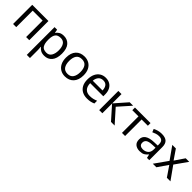

<svg xmlns="http://www.w3.org/2000/svg" viewBox="353 -2051 3796 3796"><g transform="rotate(45 2251.5 -153.0)"><path d="M85 -536H538V0H450V-461H173V0H85Z M709 -536H781L793 -463H797Q821 -498 859.5 -522Q898 -546 964 -546Q1063 -546 1123.5 -477Q1184 -408 1184 -269Q1184 -131 1123.5 -60.5Q1063 10 963 10Q900 10 860 -13Q820 -36 797 -68H791Q792 -51 794.5 -25Q797 1 797 20V240H709ZM797 -286V-269Q797 -170 829.5 -116.5Q862 -63 950 -63Q1023 -63 1058 -121.5Q1093 -180 1093 -270Q1093 -363 1058 -417.5Q1023 -472 948 -472Q866 -472 832 -426Q798 -380 797 -286Z M1790 -269Q1790 -136 1722.5 -63Q1655 10 1540 10Q1469 10 1413.5 -22.5Q1358 -55 1326 -117.5Q1294 -180 1294 -269Q1294 -402 1360.5 -474Q1427 -546 1543 -546Q1615 -546 1671 -513.5Q1727 -481 1758.5 -419.5Q1790 -358 1790 -269ZM1385 -269Q1385 -174 1422.5 -118.5Q1460 -63 1542 -63Q1623 -63 1661 -118.5Q1699 -174 1699 -269Q1699 -364 1661 -418Q1623 -472 1541 -472Q1459 -472 1422 -418Q1385 -364 1385 -269Z M2136 -546Q2204 -546 2254 -516Q2304 -486 2330.5 -431.5Q2357 -377 2357 -304V-251H1990Q1992 -160 2036.5 -112.5Q2081 -65 2161 -65Q2212 -65 2251.5 -74.5Q2291 -84 2333 -102V-25Q2292 -7 2252 1.5Q2212 10 2157 10Q2080 10 2022 -21Q1964 -52 1931.5 -113Q1899 -174 1899 -264Q1899 -352 1928.5 -415Q1958 -478 2011.5 -512Q2065 -546 2136 -546ZM2135 -474Q2072 -474 2035.5 -433.5Q1999 -393 1992 -321H2265Q2264 -389 2233 -431.5Q2202 -474 2135 -474Z M2493 -536H2581V-276L2810 -536H2906L2677 -278L2925 0H2823L2581 -272V0H2493Z M3392 -536V-462H3217V0H3130V-462H2957V-536Z M3701 -545Q3799 -545 3846 -502Q3893 -459 3893 -365V0H3829L3812 -76H3808Q3773 -32 3734 -11Q3695 10 3628 10Q3555 10 3507 -28.5Q3459 -67 3459 -149Q3459 -229 3522 -272.5Q3585 -316 3716 -320L3807 -323V-355Q3807 -422 3778 -448Q3749 -474 3696 -474Q3654 -474 3616 -461.5Q3578 -449 3545 -433L3518 -499Q3553 -518 3601 -531.5Q3649 -545 3701 -545ZM3806 -262 3727 -259Q3627 -255 3588.5 -227Q3550 -199 3550 -148Q3550 -103 3577.5 -82Q3605 -61 3648 -61Q3715 -61 3760.5 -98.5Q3806 -136 3806 -214Z M4186 -274 4001 -536H4101L4239 -334L4376 -536H4475L4290 -274L4485 0H4385L4239 -214L4091 0H3992Z"/></g></svg>

Font: BC Sans
Style: Regular
Weight: 400
Designer: Monotype Design Team
Province of B.C.
Foundry: Monotype Imaging Inc.
Version: Version 2.000;GOOG;noto-source:20170915:90ef993387c0